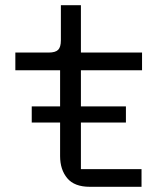

<svg xmlns="http://www.w3.org/2000/svg" viewBox="-20 -718 640 738"><path d="M524 0H325Q266 0 238.5 -33Q211 -66 211 -118V-247H102V-309H211V-448H39V-516H167Q193 -516 203.5 -526.5Q214 -537 214 -563V-698H291V-516H526V-448H291V-309H464V-247H291V-68H524Z"/></svg>

Font: PlemolJP35 Console
Style: Regular
Weight: 400
Version: v2.0.3; ttfautohint (v1.8.4.7-5d5b-dirty) -l 6 -r 45 -G 200 